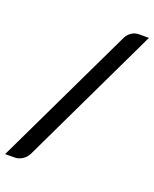

<svg xmlns="http://www.w3.org/2000/svg" viewBox="-159 -810 756 941"><g transform="rotate(20 219.0 -340.0)"><path d="M103.5 3.5 452.5 -727.5H402C388 -727.5 375.2 -723.8 363.5 -716.5C351.8 -709.2 342.7 -698.8 336 -685.5L-15 48.5H35.5C47.8 48.5 60.4 44.7 73.2 37C86.1 29.3 96.2 18.2 103.5 3.5Z"/></g></svg>

Font: Lato
Style: Bold Italic
Weight: 700
Italic angle: -7°
Designer: Lukasz Dziedzic
Foundry: tyPoland Lukasz Dziedzic
Version: Version 2.007; 2014-02-27